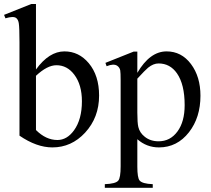

<svg xmlns="http://www.w3.org/2000/svg" viewBox="-24 -714 1044 949"><path d="M465.8 -241.7Q465.8 -133.3 396.5 -58.1Q329.1 14.6 234.9 14.6Q157.2 14.6 72.3 -43.5V-505.9Q72.3 -577.1 68.8 -599.6Q65.9 -616.7 56.6 -624.5Q43 -635.7 2.9 -623.5L-3.9 -640.6L130.9 -694.3H153.8V-370.6Q218.8 -460 294.4 -460Q365.7 -460 414.6 -401.9Q465.8 -340.8 465.8 -241.7ZM380.9 -213.4Q380.9 -294.9 343.3 -344.7Q308.1 -391.6 254.9 -391.6Q209.5 -391.6 153.8 -339.4V-71.3Q203.1 -22 259.8 -22Q307.1 -22 341.8 -69.8Q380.9 -124 380.9 -213.4Z M966.8 -240.7Q966.8 -133.3 910.2 -60.5Q851.6 14.6 761.7 14.6Q700.7 14.6 654.8 -25.9V109.9Q654.8 164.6 666 178.2Q679.2 194.3 731 196.3V214.4H494.1V196.3Q547.9 194.3 560.5 178.7Q572.3 165 572.3 107.9V-315.4Q572.3 -355 570.3 -366.2Q567.4 -380.4 555.7 -388.7Q538.1 -400.9 502.9 -386.7L497.1 -403.3L636.7 -459H654.8V-354Q716.8 -460 799.3 -460Q873 -460 919.9 -397.5Q966.8 -335 966.8 -240.7ZM888.7 -194.3Q888.7 -296.9 850.6 -351.6Q816.4 -400.4 759.8 -400.4Q733.9 -400.4 708 -379.4Q693.8 -367.7 654.8 -325.2V-157.7Q654.8 -106.4 659.7 -86.4Q666.5 -57.6 691.4 -38.1Q719.2 -15.6 759.8 -15.6Q817.4 -15.6 853 -64Q888.7 -112.3 888.7 -194.3Z"/></svg>

Font: Dai Banna SIL Book
Style: Regular
Weight: 400
Designer: Victor Gaultney
Foundry: SIL International
Version: Version 2.000